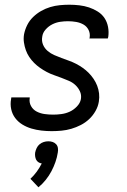

<svg xmlns="http://www.w3.org/2000/svg" viewBox="-20 -548 540 814"><path d="M199 8Q177 8 155.5 5.5Q134 3 113.5 -3Q93 -9 75 -20Q57 -31 44.5 -47.5Q32 -64 27.5 -85Q23 -106 27 -128L28 -135H106V-132Q103 -114 111.5 -98.5Q120 -83 135.5 -75Q151 -67 169 -64.5Q187 -62 206 -62Q223 -62 241 -64.5Q259 -67 275.5 -74.5Q292 -82 306 -96.5Q320 -111 323 -128Q326 -146 318.5 -161.5Q311 -177 299 -188Q287 -199 271.5 -205.5Q256 -212 240.5 -218Q225 -224 209 -229.5Q193 -235 178 -243Q163 -251 149.5 -260.5Q136 -270 124.5 -281.5Q113 -293 104 -306.5Q95 -320 89.5 -335.5Q84 -351 81.5 -368Q79 -385 82 -403Q86 -423 95.5 -442Q105 -461 120.5 -476Q136 -491 154.5 -501.5Q173 -512 193 -518Q213 -524 233.5 -526Q254 -528 274 -528Q295 -528 316.5 -525.5Q338 -523 357.5 -516.5Q377 -510 394.5 -499Q412 -488 423 -471.5Q434 -455 438 -434Q442 -413 439 -392L437 -385H359L360 -388Q363 -406 355.5 -421Q348 -436 334 -444Q320 -452 303 -455Q286 -458 268 -458Q252 -458 235 -455.5Q218 -453 202 -445Q186 -437 173.5 -423Q161 -409 159 -392Q156 -374 162.5 -358.5Q169 -343 182 -332Q195 -321 210 -314.5Q225 -308 241 -302Q257 -296 272.5 -290.5Q288 -285 302.5 -277.5Q317 -270 330.5 -260.5Q344 -251 355.5 -239.5Q367 -228 376.5 -214Q386 -200 392 -184.5Q398 -169 400 -152Q402 -135 399 -117Q396 -97 385 -77.5Q374 -58 358 -43Q342 -28 322.5 -18Q303 -8 282.5 -2Q262 4 241 6Q220 8 199 8ZM143 246 109 210Q124 196 136 179.5Q148 163 157 145Q149 144 142.5 139.5Q136 135 133 128.5Q130 122 129 114.5Q128 107 129 99Q131 89 135.5 79.5Q140 70 148 63.5Q156 57 165.5 54Q175 51 185 51Q195 51 203.5 54Q212 57 218 63.5Q224 70 225.5 79.5Q227 89 225 99Q222 119 215 139Q208 159 198 178Q188 197 174 214.5Q160 232 143 246Z"/></svg>

Font: Iosevka Term Curly Oblique
Style: Regular
Weight: 400
Italic angle: -9°
Designer: Belleve Invis
Foundry: Belleve Invis
Version: Version 32.3.0